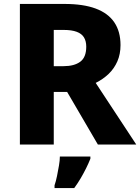

<svg xmlns="http://www.w3.org/2000/svg" viewBox="-20 -734 712 975"><path d="M307 -714Q403 -714 466 -690.5Q529 -667 560.5 -620.5Q592 -574 592 -505Q592 -459 576 -422.5Q560 -386 532 -359Q504 -332 466 -313L672 0H477L321 -267H253V0H81V-714ZM304 -582H253V-398H303Q357 -398 387.5 -420.5Q418 -443 418 -497Q418 -525 406.5 -544Q395 -563 369.5 -572.5Q344 -582 304 -582ZM439 72Q429 97 417 121Q405 145 390.5 170Q376 195 357 221H257V207Q264 187 269.5 160Q275 133 279.5 106.5Q284 80 284 61H439Z"/></svg>

Font: Noto Sans Khmer ExtraBold
Style: Regular
Weight: 800
Version: Version 2.003